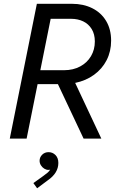

<svg xmlns="http://www.w3.org/2000/svg" viewBox="-20 -740 653 1025"><path d="M176.8 -719.7H364.3Q424.8 -719.7 472.2 -696.3Q519.5 -672.9 546.4 -628.4Q573.2 -584 573.2 -522.9Q573.2 -465.8 549.3 -418.9Q525.4 -372.1 481.9 -340.6Q438.5 -309.1 381.3 -297.4L521 0H426.3L289.1 -291H180.7L122.1 0H32.2ZM322.3 -365.2Q370.6 -365.2 408 -385.3Q445.3 -405.3 465.8 -440.2Q486.3 -475.1 486.3 -518.6Q486.3 -557.6 469.5 -585Q452.6 -612.3 424.1 -626Q395.5 -639.6 359.4 -639.6H250.5L195.3 -365.2ZM158.2 237.3 211.4 199.2Q225.1 189.5 233.9 181.9Q242.7 174.3 248 165.5Q243.7 167 238.3 167Q227.1 167 216.3 160.4Q205.6 153.8 198.5 142.6Q191.4 131.3 191.4 118.2Q191.4 99.6 205.1 85.9Q218.8 72.3 239.3 72.3Q260.7 72.3 276.1 87.6Q291.5 103 291.5 129.9Q291.5 184.1 234.4 223.1L178.2 265.1Z"/></svg>

Font: Reddit Sans Chocolate
Style: Italic
Weight: 400
Italic angle: -11.25°
Designer: Stephen Hutchings
Version: Version 1.013